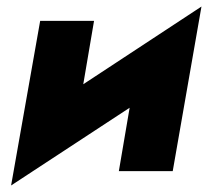

<svg xmlns="http://www.w3.org/2000/svg" viewBox="-20 -524 637 588"><path d="M268 -460 235 -266 597 -504 509 0H344L377 -194L14 44L103 -460Z"/></svg>

Font: Jost* Heavy
Style: Italic
Weight: 800
Italic angle: -10°
Version: Version 3.7